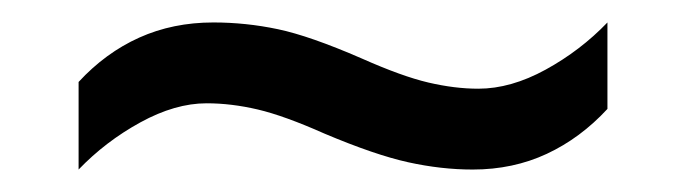

<svg xmlns="http://www.w3.org/2000/svg" viewBox="-20 -438 612 171"><path d="M269 -319Q233 -335 209.5 -340.5Q186 -346 164 -346Q136 -346 105 -329Q74 -312 50 -287V-365Q74 -391 104 -404.5Q134 -418 170 -418Q199 -418 227.5 -412Q256 -406 302 -386Q338 -370 361.5 -364.5Q385 -359 406 -359Q435 -359 466 -376Q497 -393 521 -418V-341Q497 -315 467 -301Q437 -287 401 -287Q373 -287 343.5 -293.5Q314 -300 269 -319Z"/></svg>

Font: hexuguzrati05
Style: Book
Weight: 400
Designer: Jelle Bosma - Monotype Design Team, Universal Thirst
Foundry: Monotype Imaging Inc.
Version: Version 2.106